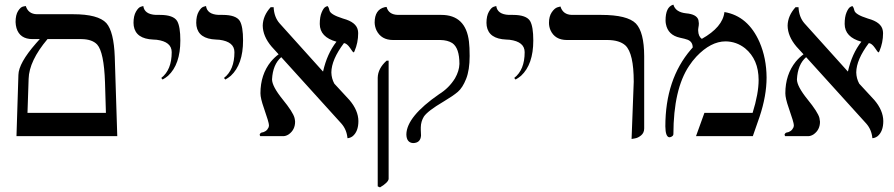

<svg xmlns="http://www.w3.org/2000/svg" viewBox="-20 -585 3842 825"><path d="M184.1 -417Q105 -323.2 103 -246.1L98.1 -100.1H435.1L431.2 -231Q426.8 -360.8 397.5 -393.6Q376 -416.5 330.1 -417ZM50.8 0 59.1 -263.2Q60.1 -313.5 134.8 -398.9Q143.6 -408.7 150.9 -417H120.1Q64.9 -417 50.8 -464.4Q47.4 -476.6 46.9 -490.2Q46.9 -521 57.9 -538.1Q68.8 -555.2 80.1 -557.1L90.8 -559.1Q101.6 -524.9 138.2 -523.9H293.9Q401.9 -523.9 437 -485.8Q469.2 -449.2 473.1 -340.8L483.9 0Z M678.7 -243.2 672.9 -250Q717.8 -284.7 717.8 -360.8Q717.8 -405.8 653.3 -414.1Q646 -415 638.7 -415Q563.5 -418 554.7 -473.6Q553.7 -480.5 553.7 -486.8Q553.7 -516.6 564.2 -534.9Q574.7 -553.2 585.4 -556.2L595.7 -559.1Q600.6 -523.4 649.4 -521Q656.2 -521 667 -521Q725.1 -521 741.2 -494.6Q754.9 -470.7 754.9 -411.1Q754.9 -308.1 702.1 -259.3Q690.4 -249.5 678.7 -243.2Z M948.2 -243.2 942.4 -250Q987.3 -284.7 987.3 -360.8Q987.3 -405.8 922.9 -414.1Q915.5 -415 908.2 -415Q833 -418 824.2 -473.6Q823.2 -480.5 823.2 -486.8Q823.2 -516.6 833.7 -534.9Q844.2 -553.2 855 -556.2L865.2 -559.1Q870.1 -523.4 918.9 -521Q925.8 -521 936.5 -521Q994.6 -521 1010.7 -494.6Q1024.4 -470.7 1024.4 -411.1Q1024.4 -308.1 971.7 -259.3Q960 -249.5 948.2 -243.2Z M1519 -441.9Q1519 -401.9 1503.4 -365.2Q1501 -359.9 1500 -359.9Q1496.1 -359.9 1483.9 -379.4Q1470.7 -398.4 1458 -399.9Q1404.3 -328.6 1403.8 -273.9Q1404.3 -248 1416.5 -225.6L1481.9 -154.8Q1519.5 -110.4 1520 -64.9Q1520 -20 1495.1 0.5Q1484.4 8.3 1473.1 8.8Q1469.7 -28.3 1446.8 -54.2L1188.5 -339.4Q1152.3 -308.1 1148.9 -244.1Q1148.9 -214.4 1194.3 -158.2Q1239.3 -103 1245.6 -78.1Q1247.6 -69.3 1248 -62Q1248 -27.3 1220.7 -7.8Q1209.5 -0.5 1198.7 0H1098.1Q1096.2 -4.4 1095.7 -5.9Q1097.2 -12.2 1103 -15.1Q1125 -18.1 1133.8 -37.1Q1135.7 -42.5 1135.7 -46.9Q1135.7 -58.6 1113.8 -121.1Q1099.1 -162.6 1099.1 -184.1Q1099.1 -264.6 1144 -320.3Q1159.7 -338.9 1177.2 -351.6L1147 -384.8Q1109.4 -429.2 1108.9 -475.1Q1109.9 -517.6 1143.1 -554.2H1155.8Q1157.7 -511.7 1181.2 -484.9L1366.7 -278.8L1368.2 -277.8Q1385.3 -354.5 1425.8 -405.8Q1354.5 -425.3 1354 -481.9Q1354 -512.7 1362.1 -531.7Q1370.1 -550.8 1378.4 -555.2L1386.7 -559.1Q1392.6 -554.7 1395.5 -540.5Q1399.4 -522.5 1452.1 -505.9Q1454.1 -505.4 1455.1 -504.9Q1510.7 -489.7 1517.6 -455.6Q1519 -448.2 1519 -441.9Z M1612.8 220.2 1603 215.8V-251Q1604 -291 1641.1 -324.2H1649.9V184.1Q1647.9 199.2 1612.8 220.2ZM1788.1 -38.1Q1788.1 -35.2 1788.1 -26.4Q1788.6 -11.2 1789.1 -2.9Q1787.1 29.3 1754.9 29.8Q1726.6 27.8 1726.1 -7.8Q1727.5 -84 1866.7 -180.2Q1909.2 -206.5 1935.1 -248.5Q1953.1 -279.8 1954.1 -310.1Q1954.1 -378.9 1923.3 -399.9Q1903.3 -412.6 1872.1 -413.1H1668.9Q1618.2 -413.1 1597.7 -454.6Q1590.3 -470.7 1589.8 -487.8Q1589.8 -543.9 1633.3 -554.2Q1640.6 -555.2 1641.1 -555.2Q1649.9 -522 1689.9 -521H1876Q1981.4 -521 1995.1 -406.2Q1998 -382.8 1998 -344.2Q1998 -284.2 1982.9 -246.1Q1967.8 -208 1947.3 -190.4Q1926.8 -172.9 1885.7 -148.4L1884.8 -147.9Q1817.9 -108.4 1801.3 -84Q1788.6 -63 1788.1 -38.1Z M2195.3 -243.2 2189.5 -250Q2234.4 -284.7 2234.4 -360.8Q2234.4 -405.8 2169.9 -414.1Q2162.6 -415 2155.3 -415Q2080.1 -418 2071.3 -473.6Q2070.3 -480.5 2070.3 -486.8Q2070.3 -516.6 2080.8 -534.9Q2091.3 -553.2 2102.1 -556.2L2112.3 -559.1Q2117.2 -523.4 2166 -521Q2172.9 -521 2183.6 -521Q2241.7 -521 2257.8 -494.6Q2271.5 -470.7 2271.5 -411.1Q2271.5 -308.1 2218.8 -259.3Q2207 -249.5 2195.3 -243.2Z M2693.8 12.2 2703.1 -233.9Q2703.1 -355.5 2667.5 -389.6Q2642.1 -412.6 2590.8 -413.1H2416Q2364.3 -413.1 2345.2 -455.6Q2338.9 -470.7 2338.9 -486.8Q2338.9 -514.6 2350.8 -532.2Q2362.8 -549.8 2375.5 -553.7L2388.2 -557.1Q2398.9 -522 2437 -521H2563Q2675.8 -521 2712.4 -483.9Q2747.6 -446.8 2748 -344.2V-33.2Q2748 -14.2 2734.6 -3.2Q2721.2 7.8 2707.5 9.8Z M3092.8 -533.2Q3194.3 -516.1 3243.7 -403.8Q3273.4 -335 3273.9 -252Q3273.9 -173.3 3243.7 -83L3214.8 0H2970.7L3006.8 -100.1H3213.9Q3239.7 -183.1 3239.7 -241.2Q3239.7 -329.6 3181.6 -377.4Q3144.5 -406.7 3097.7 -407.2Q3034.2 -407.2 2972.2 -341.8Q2954.6 -322.8 2940.9 -301.8Q2874 -201.7 2873.5 -8.8Q2873.5 -0.5 2861.8 3.9Q2858.9 4.9 2856 4.9Q2839.4 2.9 2838.9 -42Q2838.9 -244.1 2948.7 -372.1Q2953.1 -377 2956.5 -380.9Q2956.5 -405.3 2935.1 -414.1Q2923.3 -418.5 2901.9 -422.9Q2850.1 -434.1 2841.3 -481.9Q2839.8 -489.7 2839.8 -497.1Q2839.8 -554.2 2871.6 -564.5Q2874 -564.9 2873.5 -564.9Q2882.8 -532.7 2927.7 -527.8Q2973.6 -523.9 2981 -499Q2982.4 -492.2 2982.9 -484.9Q2982.9 -475.6 2981 -466.8Q2979.5 -458.5 2980 -453.1Q2981 -428.2 2995.6 -418Q3085.4 -468.3 3092.8 -533.2Z M3774.4 -441.9Q3774.4 -401.9 3758.8 -365.2Q3756.3 -359.9 3755.4 -359.9Q3751.5 -359.9 3739.3 -379.4Q3726.1 -398.4 3713.4 -399.9Q3659.7 -328.6 3659.2 -273.9Q3659.7 -248 3671.9 -225.6L3737.3 -154.8Q3774.9 -110.4 3775.4 -64.9Q3775.4 -20 3750.5 0.5Q3739.7 8.3 3728.5 8.8Q3725.1 -28.3 3702.1 -54.2L3443.8 -339.4Q3407.7 -308.1 3404.3 -244.1Q3404.3 -214.4 3449.7 -158.2Q3494.6 -103 3501 -78.1Q3502.9 -69.3 3503.4 -62Q3503.4 -27.3 3476.1 -7.8Q3464.8 -0.5 3454.1 0H3353.5Q3351.6 -4.4 3351.1 -5.9Q3352.5 -12.2 3358.4 -15.1Q3380.4 -18.1 3389.2 -37.1Q3391.1 -42.5 3391.1 -46.9Q3391.1 -58.6 3369.1 -121.1Q3354.5 -162.6 3354.5 -184.1Q3354.5 -264.6 3399.4 -320.3Q3415 -338.9 3432.6 -351.6L3402.3 -384.8Q3364.7 -429.2 3364.3 -475.1Q3365.2 -517.6 3398.4 -554.2H3411.1Q3413.1 -511.7 3436.5 -484.9L3622.1 -278.8L3623.5 -277.8Q3640.6 -354.5 3681.2 -405.8Q3609.9 -425.3 3609.4 -481.9Q3609.4 -512.7 3617.4 -531.7Q3625.5 -550.8 3633.8 -555.2L3642.1 -559.1Q3647.9 -554.7 3650.9 -540.5Q3654.8 -522.5 3707.5 -505.9Q3709.5 -505.4 3710.4 -504.9Q3766.1 -489.7 3772.9 -455.6Q3774.4 -448.2 3774.4 -441.9Z"/></svg>

Font: Linux Biolinum Capitals O
Style: Small Caps
Weight: 400
Designer: Philipp H. Poll
Foundry: Philipp H. Poll
Version: Version 1.0.4